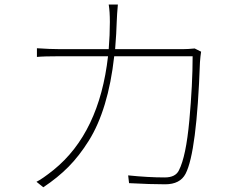

<svg xmlns="http://www.w3.org/2000/svg" viewBox="-20 -791 1040 820"><path d="M811.5 -584 838.9 -570.3Q835.9 -551.8 834 -525.4Q820.3 -140.6 772.5 -48.8Q749 -3.9 685.5 -3.9Q622.1 -3.9 531.2 -8.8L527.3 -42Q613.3 -33.2 683.6 -33.2Q729.5 -33.2 744.1 -63.5Q774.4 -122.1 788.6 -276.4Q802.7 -430.7 802.7 -550.8H467.8Q455.1 -436.5 427.7 -346.2Q400.4 -255.9 359.4 -190.4Q318.4 -125 272.5 -78.6Q226.6 -32.2 165 8.8L135.7 -14.6Q160.2 -26.4 209 -65.4Q404.3 -223.6 441.4 -550.8H237.3Q167 -550.8 137.7 -547.9V-585Q194.3 -581.1 236.3 -581.1H444.3Q449.2 -641.6 449.2 -697.3Q449.2 -742.2 444.3 -771.5H483.4Q479.5 -729.5 478.5 -698.2Q477.5 -654.3 471.7 -581.1H760.7Q782.2 -581.1 811.5 -584Z"/></svg>

Font: Gen Shin Gothic ExtraLight
Style: Regular
Weight: 100
Designer: [Source Han Sans]
Ryoko NISHIZUKA  (kana & ideographs); Paul D. Hunt (Latin, Greek & Cyrillic); Wenlong ZHANG  (bopomofo
Version: Version 1.002.20150607